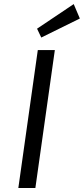

<svg xmlns="http://www.w3.org/2000/svg" viewBox="-20 -937 418 957"><path d="M71.4 0H156.3L253.3 -687.3H168.4ZM185.7 -749.9 378 -844.7 347.4 -916.6 164.7 -794Z"/></svg>

Font: Secuela ExtLt
Style: Italic
Weight: 200
Italic angle: -8°
Designer: Fernando Haro
Foundry: deFharo
Version: Version 1.704